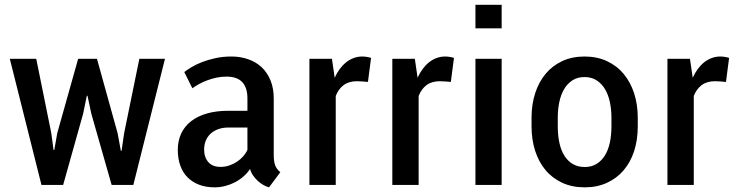

<svg xmlns="http://www.w3.org/2000/svg" viewBox="-20 -782 3117 812"><path d="M477.5 -218.3 491.2 -144H494.1L504.9 -218.3L569.3 -533.2H677.7L543.9 0H452.1L366.2 -301.3L350.1 -377H347.2L331.5 -300.8L247.1 0H155.3L21.5 -533.2H133.3L196.8 -219.7Q197.3 -215.8 198.7 -205.6Q200.2 -195.3 201.7 -183.6Q203.1 -171.9 204.6 -161.6Q206.1 -151.4 206.5 -147.5H209.5L222.2 -219.2L310.5 -533.2H390.1Z M912.6 -76.2Q931.6 -76.2 949.2 -82Q966.8 -87.9 981.9 -97.9Q997.1 -107.9 1008.5 -120.8Q1020 -133.8 1026.4 -148.4V-242.7H946.8Q921.9 -242.7 902.6 -235.6Q883.3 -228.5 870.1 -216.1Q856.9 -203.6 850.1 -186.5Q843.3 -169.4 843.3 -149.9Q843.3 -116.7 861.1 -96.4Q878.9 -76.2 912.6 -76.2ZM1165.5 -53.7 1117.7 10.3Q1106 7.3 1093.3 0Q1080.6 -7.3 1069.3 -17.8Q1058.1 -28.3 1049.6 -41Q1041 -53.7 1037.6 -67.4Q1025.9 -49.8 1009.3 -35.4Q992.7 -21 973.4 -11Q954.1 -1 932.4 4.6Q910.6 10.3 888.2 10.3Q850.6 10.3 821.5 -1Q792.5 -12.2 772.5 -32.7Q752.4 -53.2 742.2 -82.5Q731.9 -111.8 731.9 -147.9Q731.9 -186.5 746.3 -217.3Q760.7 -248 788.3 -269.5Q815.9 -291 855.5 -302.2Q895 -313.5 945.3 -313.5H1026.4V-366.2Q1026.4 -411.1 1004.6 -434.6Q982.9 -458 938 -458Q916 -458 895.3 -453.6Q874.5 -449.2 856 -442.1Q837.4 -435.1 821.5 -426.3Q805.7 -417.5 793.5 -408.7L759.3 -477.5Q771.5 -486.8 790.5 -498.3Q809.6 -509.8 834.7 -519.5Q859.9 -529.3 891.1 -536.1Q922.4 -543 959 -543Q997.6 -543 1030.5 -531.2Q1063.5 -519.5 1087.2 -497.1Q1110.8 -474.6 1124.3 -441.4Q1137.7 -408.2 1137.7 -365.2V-126.5Q1137.7 -100.1 1143.6 -83.5Q1149.4 -66.9 1165.5 -53.7Z M1549.3 -537.1 1536.1 -435.5Q1523.4 -436.5 1512.9 -437.5Q1502.4 -438.5 1489.7 -438.5Q1455.1 -438.5 1433.1 -421.9Q1411.1 -405.3 1399.9 -376V0H1288.6V-533.2H1383.8L1395.5 -453.1Q1404.3 -473.1 1416.5 -489.7Q1428.7 -506.3 1443.4 -518.1Q1458 -529.8 1475.3 -536.4Q1492.7 -543 1511.7 -543Q1521.5 -543 1531.7 -541.3Q1542 -539.6 1549.3 -537.1Z M1899.9 -537.1 1886.7 -435.5Q1874 -436.5 1863.5 -437.5Q1853 -438.5 1840.3 -438.5Q1805.7 -438.5 1783.7 -421.9Q1761.7 -405.3 1750.5 -376V0H1639.2V-533.2H1734.4L1746.1 -453.1Q1754.9 -473.1 1767.1 -489.7Q1779.3 -506.3 1793.9 -518.1Q1808.6 -529.8 1825.9 -536.4Q1843.3 -543 1862.3 -543Q1872.1 -543 1882.3 -541.3Q1892.6 -539.6 1899.9 -537.1Z M2101.6 -761.7V-662.1H1990.7V-761.7ZM2101.6 -533.2V0H1990.7V-533.2Z M2228 -284.2Q2228 -340.3 2243.4 -387.9Q2258.8 -435.5 2287.6 -470Q2316.4 -504.4 2357.9 -523.7Q2399.4 -543 2452.1 -543Q2505.4 -543 2547.1 -523.4Q2588.9 -503.9 2617.7 -469.2Q2646.5 -434.6 2661.9 -387.2Q2677.2 -339.8 2677.2 -284.2V-247.6Q2677.2 -190.4 2661.9 -143.1Q2646.5 -95.7 2617.4 -61.8Q2588.4 -27.8 2546.9 -8.8Q2505.4 10.3 2453.1 10.3Q2399.4 10.3 2357.7 -9Q2315.9 -28.3 2287.1 -62.7Q2258.3 -97.2 2243.2 -144.3Q2228 -191.4 2228 -247.6ZM2338.9 -247.6Q2338.9 -210 2345.7 -178.2Q2352.5 -146.5 2366.7 -123.8Q2380.9 -101.1 2402.3 -88.4Q2423.8 -75.7 2453.1 -75.7Q2481.4 -75.7 2502.7 -88.6Q2523.9 -101.6 2538.1 -124.3Q2552.2 -147 2559.1 -178.5Q2565.9 -210 2565.9 -247.6V-284.2Q2565.9 -318.8 2559.3 -350.1Q2552.7 -381.3 2538.8 -404.8Q2524.9 -428.2 2503.4 -442.1Q2481.9 -456.1 2452.1 -456.1Q2421.9 -456.1 2400.4 -441.9Q2378.9 -427.7 2365.2 -404.1Q2351.6 -380.4 2345.2 -349.4Q2338.9 -318.4 2338.9 -284.2Z M3063.5 -537.1 3050.3 -435.5Q3037.6 -436.5 3027.1 -437.5Q3016.6 -438.5 3003.9 -438.5Q2969.2 -438.5 2947.3 -421.9Q2925.3 -405.3 2914.1 -376V0H2802.7V-533.2H2897.9L2909.7 -453.1Q2918.5 -473.1 2930.7 -489.7Q2942.9 -506.3 2957.5 -518.1Q2972.2 -529.8 2989.5 -536.4Q3006.8 -543 3025.9 -543Q3035.6 -543 3045.9 -541.3Q3056.2 -539.6 3063.5 -537.1Z"/></svg>

Font: Ufes Sans Medium
Style: Regular
Weight: 500
Designer: Ricardo Esteves & Filipe Motta
Foundry: ProDesignUfes - Ricardo Esteves, Filipe Motta (This is a derivative work, based on Roboto family, by Christian Robertson
Version: Version 2.0